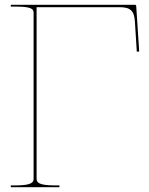

<svg xmlns="http://www.w3.org/2000/svg" viewBox="-20 -780 622 800"><path d="M132.5 -35.5V-750H478.5C522.5 -750 539 -735.5 542 -691.5L550 -564.5L560 -565.5L547.5 -755.5C547.5 -757 546 -760 542.5 -760H25V-752.5H45C111 -752.5 120 -742.5 120 -727V-35.5C120 -21 113.5 -7.5 45 -7.5H25V0H227.5V-7.5H207.5C139 -7.5 132.5 -21 132.5 -35.5Z"/></svg>

Font: Znikomit
Style: Regular
Weight: 100
Designer: gluk
Foundry: gluk
Version: Version 0.55